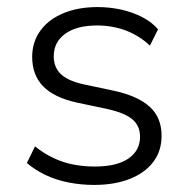

<svg xmlns="http://www.w3.org/2000/svg" viewBox="-20 -515 533 543"><path d="M246 8Q209 8 173.5 1Q138 -6 108 -20.5Q78 -35 56 -54L79 -101Q104 -81 131.5 -68Q159 -55 188.5 -49.5Q218 -44 248 -44Q310 -44 343 -66.5Q376 -89 376 -128Q376 -159 355 -177Q334 -195 287 -206L197 -225Q133 -239 102 -271Q71 -303 71 -354Q71 -396 94 -428Q117 -460 159 -477.5Q201 -495 256 -495Q290 -495 322 -488Q354 -481 381.5 -467Q409 -453 427 -432L404 -386Q384 -405 359.5 -418Q335 -431 308.5 -437Q282 -443 255 -443Q197 -443 164.5 -419.5Q132 -396 132 -356Q132 -325 151.5 -306Q171 -287 214 -277L304 -258Q371 -243 404 -212.5Q437 -182 437 -131Q437 -88 413.5 -57Q390 -26 347 -9Q304 8 246 8Z"/></svg>

Font: Nunito Sans 11pt Light
Style: Regular
Weight: 300
Version: Version 3.101;gftools[0.9.27]